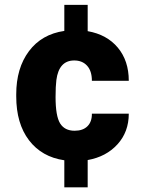

<svg xmlns="http://www.w3.org/2000/svg" viewBox="-20 -664 630 803"><path d="M292 -117.2Q326.7 -117.2 345.7 -136Q364.7 -154.8 364.3 -188.5H518.6Q518.6 -112.3 471.2 -60.3Q423.8 -8.3 346.7 5.4V119.6H249V6.3Q154.8 -7.3 101.3 -77.4Q47.9 -147.5 47.9 -260.7V-269.5Q47.9 -378.9 101.1 -450Q154.3 -521 249 -534.7V-643.6H346.7V-533.7Q427.2 -519.5 472.9 -464.6Q518.6 -409.7 518.6 -326.2H364.3Q364.3 -367.2 344.2 -389.2Q324.2 -411.1 290.5 -411.1Q226.6 -411.1 215.8 -329.6Q212.4 -303.7 212.4 -258.3Q212.4 -178.7 231.4 -147.9Q250.5 -117.2 292 -117.2Z"/></svg>

Font: TypoPRO Roboto
Style: Regular
Weight: 900
Designer: Google
Version: Version 2.136; 2016